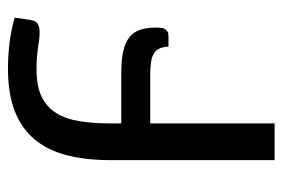

<svg xmlns="http://www.w3.org/2000/svg" viewBox="-136 -420 726 494"><g transform="rotate(-90 227.0 -173.0)"><path d="M423 -459.5Q421 -443.5 412.2 -438.8Q403.5 -434 391.5 -434Q377 -434 352.8 -438Q328.5 -442 295.5 -442Q252 -442 225 -428.8Q198 -415.5 182.8 -390.8Q167.5 -366 162 -330.8Q156.5 -295.5 156.5 -251.5V-224H285.5Q320 -224 342.5 -218.8Q365 -213.5 378.5 -202.8Q392 -192 397.5 -175Q403 -158 403 -134.5Q403 -128.5 402.5 -122.8Q402 -117 399.8 -112.5Q397.5 -108 393 -105.2Q388.5 -102.5 380.5 -102.5H354Q353.5 -116 349.5 -125Q345.5 -134 337.2 -139.5Q329 -145 315.5 -147.2Q302 -149.5 282 -149.5H156.5V170.5H62V-251.5Q62 -315.5 74.8 -364.8Q87.5 -414 115.8 -447.5Q144 -481 188.8 -498.2Q233.5 -515.5 297.5 -515.5Q330.5 -515.5 363.2 -511.5Q396 -507.5 428.5 -498.5Z"/></g></svg>

Font: Lato Medium
Style: Regular
Weight: 500
Designer: Lukasz Dziedzic
Foundry: tyPoland Lukasz Dziedzic
Version: Version 2.006; 2014-01-15